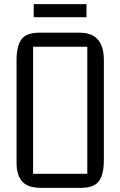

<svg xmlns="http://www.w3.org/2000/svg" viewBox="-20 -908 582 928"><path d="M171 -750H366Q482 -750 482 -617V-136Q482 -63 457.5 -31.5Q433 0 371 0H179Q114 0 87 -31Q60 -62 60 -121V-617Q60 -685 83.5 -717.5Q107 -750 171 -750ZM140 -682V-68H402V-682ZM143 -825V-888H398V-825Z"/></svg>

Font: Kelly Slab
Style: Regular
Weight: 400
Designer: Denis Masharov
Foundry: Denis Masharov
Version: Version 1.001